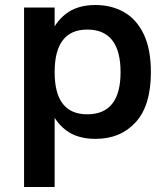

<svg xmlns="http://www.w3.org/2000/svg" viewBox="-20 -544 660 766"><path d="M198 -514V202H76V-514ZM361 10Q288 10 242.5 -25Q197 -60 176 -120Q155 -180 155 -256Q155 -332 176 -392.5Q197 -453 242.5 -488.5Q288 -524 361 -524Q425 -524 475 -495.5Q525 -467 553.5 -407.5Q582 -348 582 -256Q582 -123 521.5 -56.5Q461 10 361 10ZM328 -88Q461 -88 461 -256Q461 -426 328 -426Q198 -426 198 -256Q198 -88 328 -88Z"/></svg>

Font: 42dot Sans
Style: Bold
Weight: 700
Designer: 42dot
Version: Version 1.000